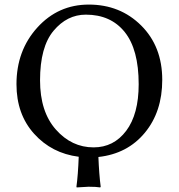

<svg xmlns="http://www.w3.org/2000/svg" viewBox="-20 -678 781 839"><path d="M355 -614Q273 -614 214 -543.5Q155 -473 155 -327Q155 -190 224 -112Q293 -34 389 -34Q477 -34 531.5 -106.5Q586 -179 586 -310Q586 -462 525 -538Q464 -614 355 -614ZM324 7Q206 -8 129 -93.5Q52 -179 52 -310Q52 -457 143 -557.5Q234 -658 368 -658Q505 -658 597 -566.5Q689 -475 689 -329Q689 -190 613 -98Q537 -6 410 8Q413 84 420 138L418 141Q401 138 367 138L315 141L314 138Q321 87 324 7Z"/></svg>

Font: Libertinus Sans
Style: Regular
Weight: 400
Designer: Philipp H. Poll
Foundry: Khaled Hosny
Version: Version 6.1